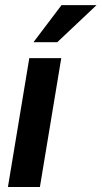

<svg xmlns="http://www.w3.org/2000/svg" viewBox="-20 -748 406 768"><path d="M11.7 0 97.2 -515.6H225.1L139.6 0ZM113.8 -579.1 226.1 -727.5H366.2L209 -579.1Z"/></svg>

Font: Inter Display Semi Bold
Style: Italic
Weight: 600
Italic angle: -9.39999°
Designer: Rasmus Andersson
Foundry: rsms
Version: Version 4.000;git-4fc901f